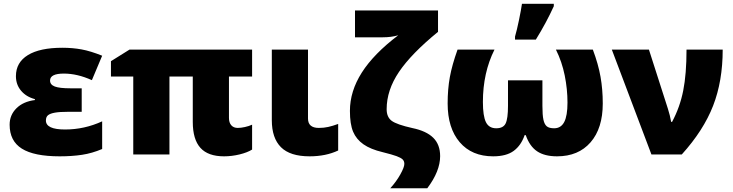

<svg xmlns="http://www.w3.org/2000/svg" viewBox="-20 -815 3868 1013"><path d="M411.1 -349.1V-225.1H338.9Q294.9 -225.1 270 -220.7Q245.1 -216.3 233.6 -207.3Q222.2 -198.2 222.2 -179.2Q222.2 -131.8 323.2 -131.8Q425.3 -131.8 519 -174.8V-28.8Q465.8 -6.3 413.1 1.7Q360.4 9.8 294.9 9.8Q159.7 9.8 95.2 -30.8Q30.8 -71.3 30.8 -157.2Q30.8 -208 66.7 -243.7Q102.5 -279.3 164.1 -287.1V-292Q118.2 -304.2 91.1 -336.4Q64 -368.7 64 -413.1Q64 -485.4 127 -524.2Q189.9 -563 309.1 -563Q363.3 -563 410.9 -554.2Q458.5 -545.4 519 -521L464.8 -392.1Q387.7 -426.8 316.9 -426.8Q244.1 -426.8 244.1 -390.1Q244.1 -368.2 269 -358.6Q293.9 -349.1 351.1 -349.1Z M1234.4 -140.1Q1251 -140.1 1272.2 -144.8Q1293.5 -149.4 1310.1 -157.2V-25.9Q1285.2 -10.3 1243.9 -0.2Q1202.6 9.8 1162.1 9.8Q1077.6 9.8 1037.4 -34.9Q997.1 -79.6 997.1 -171.9V-411.1H874V0H683.1V-411.1H565.4V-492.2L663.1 -553.2H1310.1V-411.1H1188V-192.9Q1188 -168 1200.2 -154.1Q1212.4 -140.1 1234.4 -140.1Z M1605 -553.2V-189.9Q1605 -140.1 1662.1 -140.1Q1689 -140.1 1711.9 -145.3Q1734.9 -150.4 1764.2 -161.1V-21Q1699.2 9.8 1613.3 9.8Q1510.7 9.8 1462.4 -38.3Q1414.1 -86.4 1414.1 -181.2V-553.2Z M1826.2 -230Q1826.2 -333.5 1888.9 -432.1Q1951.7 -530.8 2081.1 -628.9Q2044.4 -618.2 2000 -618.2H1853V-759.8H2291V-647Q2150.4 -532.2 2085.2 -435.8Q2020 -339.4 2020 -238.8Q2020 -197.3 2046.6 -177.5Q2073.2 -157.7 2156.2 -139.2Q2229.5 -124 2265.9 -88.1Q2302.2 -52.2 2302.2 8.8Q2302.2 88.4 2234.4 178.2H2039.1Q2070.8 143.6 2092 105.5Q2113.3 67.4 2113.3 49.8Q2113.3 34.7 2104 25.9Q2094.7 17.1 2072.3 8.8Q2049.8 0.5 1999 -12.2Q1935.1 -27.3 1897.5 -53.7Q1859.9 -80.1 1843 -120.1Q1826.2 -160.2 1826.2 -230Z M2918.9 9.8Q2853.5 9.8 2814 -16.6Q2774.4 -43 2753.9 -102.1H2748Q2729.5 -47.9 2690.4 -19Q2651.4 9.8 2582 9.8Q2469.2 9.8 2405.5 -64.7Q2341.8 -139.2 2341.8 -269Q2341.8 -345.2 2353.5 -408.9Q2365.2 -472.7 2394 -553.2H2588.9Q2527.8 -431.2 2527.8 -276.9Q2527.8 -203.1 2543.7 -170.7Q2559.6 -138.2 2598.1 -138.2Q2635.3 -138.2 2647.7 -163.6Q2660.2 -189 2660.2 -256.8V-391.1H2841.8V-256.8Q2841.8 -207.5 2847.2 -183.1Q2852.5 -158.7 2865 -148.4Q2877.4 -138.2 2903.8 -138.2Q2939.5 -138.2 2956.8 -171.1Q2974.1 -204.1 2974.1 -273.9Q2974.1 -344.2 2959.5 -417Q2944.8 -489.7 2913.1 -553.2H3107.9Q3136.7 -476.6 3148.4 -409.9Q3160.2 -343.3 3160.2 -269Q3160.2 -138.2 3095.9 -64.2Q3031.7 9.8 2918.9 9.8ZM2697.3 -622.1Q2707 -655.3 2718.3 -709.7Q2729.5 -764.2 2733.9 -794.9H2901.9V-782.2Q2861.8 -694.3 2807.1 -606H2697.3Z M3208 -553.2H3403.8L3503.9 -241.2Q3515.1 -206.5 3521 -171.9H3525.9Q3567.4 -249.5 3584.7 -336.9Q3602.1 -424.3 3602.1 -553.2H3793Q3793 -387.2 3742.4 -257.1Q3691.9 -127 3577.1 0H3417Z"/></svg>

Font: OpenSansExtrabold
Style: Regular
Weight: 800
Foundry: Ascender Corporation
Version: Version 1.10